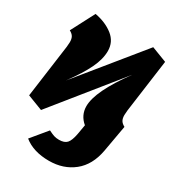

<svg xmlns="http://www.w3.org/2000/svg" viewBox="-187 -658 900 992"><g transform="rotate(30 263.5 -162.0)"><path d="M479 -173Q479 -153 486 -141Q493 -129 510 -120L482 38Q465 131 405 179Q345 227 259 227Q166 227 109 181L186 88Q206 98 219 102.5Q232 107 250 107Q282 107 296.5 91Q311 75 319 33L329 -25Q286 -61 286 -115Q286 -204 410 -373L93 20L2 -15L45 -330Q47 -352 47 -358Q47 -378 40 -390Q33 -402 16 -411L89 -551Q154 -539 197 -505Q240 -471 240 -416Q240 -368 213 -311.5Q186 -255 128 -176L433 -551L524 -516L481 -201Q479 -179 479 -173Z"/></g></svg>

Font: Fira Sans Black
Style: Italic
Weight: 900
Italic angle: -8°
Designer: Carrois Corporate & Edenspiekermann AG
Foundry: Carrois Corporate GbR & Edenspiekermann AG
Version: Version 4.203